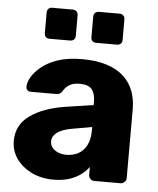

<svg xmlns="http://www.w3.org/2000/svg" viewBox="-53 -790 697 846"><g transform="rotate(5 295.0 -367.0)"><path d="M215 10Q161 10 118.5 -10.5Q76 -31 51 -66Q26 -101 26 -145Q26 -216 84 -257.5Q142 -299 238 -314L363 -333V-347Q363 -383 348 -402Q333 -421 293 -421Q265 -421 247.5 -410Q230 -399 220 -380Q211 -367 195 -367H83Q72 -367 66 -373.5Q60 -380 61 -389Q61 -407 74.5 -430.5Q88 -454 116 -477Q144 -500 188 -515Q232 -530 295 -530Q359 -530 405 -515Q451 -500 480 -473Q509 -446 522.5 -409.5Q536 -373 536 -329V-25Q536 -15 528.5 -7.5Q521 0 511 0H395Q384 0 377 -7.5Q370 -15 370 -25V-60Q357 -41 335 -25Q313 -9 283.5 0.5Q254 10 215 10ZM262 -104Q291 -104 314.5 -116.5Q338 -129 351.5 -155.5Q365 -182 365 -222V-236L280 -221Q233 -213 211.5 -196.5Q190 -180 190 -158Q190 -141 200 -129Q210 -117 226.5 -110.5Q243 -104 262 -104ZM350 -607Q340 -607 333.5 -613Q327 -619 327 -630V-721Q327 -731 333.5 -737.5Q340 -744 350 -744H442Q452 -744 458.5 -737.5Q465 -731 465 -721V-630Q465 -619 458.5 -613Q452 -607 442 -607ZM143 -607Q133 -607 127 -613Q121 -619 121 -630V-721Q121 -731 127 -737.5Q133 -744 143 -744H235Q245 -744 251.5 -737.5Q258 -731 258 -721V-630Q258 -619 251.5 -613Q245 -607 235 -607Z"/></g></svg>

Font: DVN-Rubik
Style: Bold
Weight: 700
Designer: Hubert and Fischer
Foundry: Hubert & Fischer
Version: Version 2.102